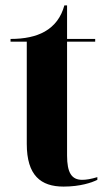

<svg xmlns="http://www.w3.org/2000/svg" viewBox="-20 -680 395 710"><path d="M215 10C277 10 320 -5 340 -15V-25C317 -18 299 -15 284 -15C245 -15 228 -41 228 -105V-526H332V-536H228V-660H218C206 -616 182 -584 145 -563C113 -545 71 -536 19 -536V-526H79V-148C79 -31 131 10 215 10Z"/></svg>

Font: Noto Serif Display Condensed Extra
Style: Regular
Weight: 800
Width: 3
Designer: Monotype Design Team
Foundry: Monotype Imaging Inc.
Version: Version 1.900